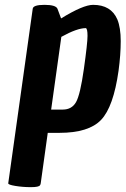

<svg xmlns="http://www.w3.org/2000/svg" viewBox="-20 -532 518 792"><path d="M364 -512Q438 -512 464 -452Q478 -418 478 -362.5Q478 -307 469 -240Q448 -91 397 -37.5Q346 16 225 16H177L148 224Q147 230 145 232Q141 240 107.5 240Q74 240 43.5 235Q13 230 14 224L115 -496Q117 -512 163.5 -512Q210 -512 217 -496L232 -456Q323 -512 364 -512ZM334 -416Q298 -416 233 -380L191 -80H239Q276 -80 293.5 -110.5Q311 -141 326 -247.5Q341 -354 341 -384Q341 -414 334 -416Z"/></svg>

Font: Chau Philomene One
Style: Italic
Weight: 400
Designer: Vicente Lamonaca
Foundry: TipoType
Version: Version 1.001